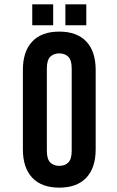

<svg xmlns="http://www.w3.org/2000/svg" viewBox="-20 -853 539 881"><path d="M195 -161Q195 -123 210.5 -107.5Q226 -92 252 -92Q278 -92 293.5 -107.5Q309 -123 309 -161V-539Q309 -577 293.5 -592.5Q278 -608 252 -608Q226 -608 210.5 -592.5Q195 -577 195 -539ZM85 -532Q85 -617 128 -662.5Q171 -708 252 -708Q333 -708 376 -662.5Q419 -617 419 -532V-168Q419 -83 376 -37.5Q333 8 252 8Q171 8 128 -37.5Q85 -83 85 -168ZM224 -833V-737H128V-833ZM376 -833V-737H280V-833Z"/></svg>

Font: Bebas Neue Bold
Style: Regular
Weight: 700
Designer: Ryoichi Tsunekawa & LGV (GE)
Foundry: Free Software Foundation, Inc.
Version: Version 1.003 August 13, 2016